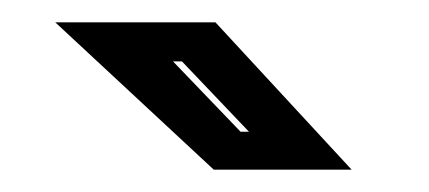

<svg xmlns="http://www.w3.org/2000/svg" viewBox="-20 -708 384 172"><path d="M295 -556H171.5L29.5 -688H173ZM203 -590 143 -653H135L195.5 -590Z"/></svg>

Font: Tourney Expanded ExtraBold
Style: Regular
Weight: 800
Width: 7
Designer: Tyler Finck
Foundry: Etcetera Type Co
Version: Version 1.010; ttfautohint (v1.8.3)